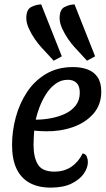

<svg xmlns="http://www.w3.org/2000/svg" viewBox="-20 -836 484 876"><path d="M211 20Q155 20 115.5 -1.5Q76 -23 55.5 -66Q35 -109 35 -175Q35 -238 52 -301Q69 -364 103 -415.5Q137 -467 189.5 -498.5Q242 -530 313 -530Q351 -530 380 -519Q409 -508 425.5 -483.5Q442 -459 442 -418Q442 -358 406 -317Q370 -276 312.5 -256Q255 -236 190 -237Q177 -237 161 -238Q145 -239 136 -240Q135 -222 134 -205.5Q133 -189 133 -176Q133 -118 153 -85.5Q173 -53 228 -53Q273 -53 305.5 -75Q338 -97 357 -136Q371 -134 376 -121.5Q381 -109 381 -97Q381 -71 362.5 -44Q344 -17 306.5 1.5Q269 20 211 20ZM143 -290Q177 -290 212 -296.5Q247 -303 277 -317Q307 -331 325.5 -355Q344 -379 344 -413Q344 -443 329.5 -457.5Q315 -472 289 -472Q258 -472 232.5 -453Q207 -434 189 -405Q171 -376 159.5 -345Q148 -314 143 -290ZM377 -559 318 -623Q307 -635 291.5 -657Q276 -679 264 -705Q252 -731 252 -753Q252 -792 273.5 -803.5Q295 -815 320 -816L414 -579ZM225 -559 166 -623Q155 -635 139.5 -657Q124 -679 112 -705Q100 -731 100 -753Q100 -792 121.5 -803.5Q143 -815 168 -816L262 -579Z"/></svg>

Font: Sansita Swashed Light Light
Style: Regular
Weight: 300
Version: Version 1.003